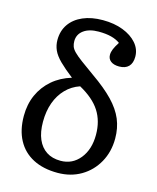

<svg xmlns="http://www.w3.org/2000/svg" viewBox="-118 -864 784 960"><g transform="rotate(15 274.0 -384.0)"><path d="M272 14.2Q197.8 14.2 144.8 -13.4Q91.8 -41 64 -93Q36.1 -145 36.1 -217.8Q36.1 -277.8 58.1 -326.9Q80.1 -376 121.1 -411.4Q162.1 -446.8 219.2 -463.9Q175.3 -498 148.7 -524.4Q122.1 -550.8 111.1 -575.4Q100.1 -600.1 100.1 -627.9Q100.1 -674.8 124 -709.5Q147.9 -744.1 191.9 -763.2Q235.8 -782.2 294.9 -782.2Q354 -782.2 399.4 -764.6Q444.8 -747.1 471.4 -716.6Q498 -686 498 -647Q498 -613.8 481 -596.4Q463.9 -579.1 432.1 -579.1Q404.3 -579.1 388.7 -591.1Q373 -603 373 -624Q373 -638.2 379.6 -654.1Q386.2 -669.9 400.9 -692.9Q381.8 -707 354.5 -714.1Q327.1 -721.2 289.1 -721.2Q240.2 -721.2 211.7 -700.2Q183.1 -679.2 183.1 -644Q183.1 -628.9 187.5 -616.5Q191.9 -604 205.6 -590.1Q219.2 -576.2 246.1 -556.2Q272.9 -536.1 316.9 -504.9Q385.7 -457 427.5 -413.6Q469.2 -370.1 488 -325Q506.8 -279.8 506.8 -226.1Q506.8 -157.2 476.3 -102.5Q445.8 -47.9 392.8 -16.8Q339.8 14.2 272 14.2ZM271 -47.9Q332 -47.9 370.6 -95.5Q409.2 -143.1 409.2 -219.2Q409.2 -290 376 -341.6Q342.8 -393.1 270 -433.1Q228 -418.9 198 -387.9Q168 -356.9 152.1 -313Q136.2 -269 136.2 -213.9Q136.2 -160.6 152.1 -123.8Q168 -86.9 198 -67.4Q228 -47.9 271 -47.9Z"/></g></svg>

Font: Literata
Style: Regular
Weight: 400
Designer: Latin by Veronika Burian and Jose Scaglione. Greek by Irene Vlachou. Cyrillic by Vera Evstafieva.
Foundry: TypeTogether
Version: Version 3.002